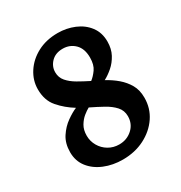

<svg xmlns="http://www.w3.org/2000/svg" viewBox="-148 -705 776 823"><g transform="rotate(-30 240.5 -293.0)"><path d="M225 12Q176 12 134.5 -5Q93 -22 68.5 -53.5Q44 -85 44 -128Q44 -172 64 -202.5Q84 -233 111.5 -252.5Q139 -272 161 -281Q120 -306 89.5 -341Q59 -376 59 -431Q59 -475 84 -513.5Q109 -552 152.5 -575Q196 -598 253 -598Q296 -598 334.5 -582Q373 -566 396.5 -535Q420 -504 420 -460Q420 -424 405.5 -397Q391 -370 369.5 -351.5Q348 -333 327 -322Q357 -306 381.5 -285Q406 -264 421.5 -237Q437 -210 437 -172Q437 -120 409 -78.5Q381 -37 333 -12.5Q285 12 225 12ZM244 -52Q282 -52 309 -76.5Q336 -101 336 -139Q336 -167 318 -187Q300 -207 271 -223Q242 -239 209 -255Q196 -248 180.5 -235.5Q165 -223 153 -203Q141 -183 141 -154Q141 -127 154.5 -103.5Q168 -80 191.5 -66Q215 -52 244 -52ZM275 -348Q291 -360 306 -381Q321 -402 321 -438Q321 -482 297 -505.5Q273 -529 238 -529Q202 -529 181 -507.5Q160 -486 160 -457Q160 -431 176.5 -412Q193 -393 219 -378Q245 -363 275 -348Z"/></g></svg>

Font: Alegreya SemiBold
Style: Regular
Weight: 600
Designer: Juan Pablo del Peral
Foundry: Huerta Tipografica
Version: Version 2.009